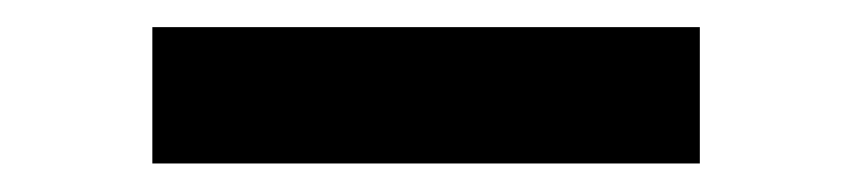

<svg xmlns="http://www.w3.org/2000/svg" viewBox="-20 -388 612 138"><path d="M483 -368.5V-270.5H89.5V-368.5Z"/></svg>

Font: Merriweather 24pt ExtraBold
Style: Regular
Weight: 800
Version: Version 2.100